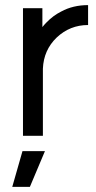

<svg xmlns="http://www.w3.org/2000/svg" viewBox="-20 -532 375 752"><path d="M28 200H97L156 60H68ZM70 -500V0H148V-263Q151 -336 202 -385Q254 -434 325 -434V-512Q266 -512 220 -487Q188 -471 162 -444Q158 -440 154 -435.5Q150 -431 146 -426V-500Z"/></svg>

Font: Unageo
Style: Regular
Weight: 400
Designer: Richard Sepsi
Foundry: Richard Sepsi
Version: Version 2.000